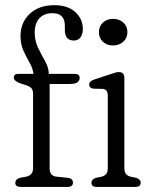

<svg xmlns="http://www.w3.org/2000/svg" viewBox="-20 -738 600 758"><path d="M176 -73Q176 -43.5 203 -40.5L247.5 -36Q268 -33.5 268 -17Q268 0 246.5 0H62Q40.5 0 40.5 -16.5Q40.5 -31 60.5 -36.5L83.5 -40.5Q110.5 -46.5 110.5 -73.5V-367Q110.5 -382 104.5 -389.2Q98.5 -396.5 82 -402L62.5 -408Q34.5 -418 34.5 -431Q34.5 -446.5 52 -446.5H112Q109.5 -468.5 97 -490.2Q84.5 -512 72.8 -537.5Q61 -563 61 -595.5Q61 -649 97.2 -683.2Q133.5 -717.5 194 -717.5Q248 -717.5 277.5 -690.2Q307 -663 307 -624Q307 -601.5 297.2 -589.8Q287.5 -578 272 -578Q236 -578 236 -620V-637Q236 -686 187 -686Q154 -686 135.5 -665.8Q117 -645.5 117 -609Q117 -576 131 -547.8Q145 -519.5 158.8 -494.8Q172.5 -470 172.5 -447V-446.5H272.5Q294.5 -446.5 294.5 -430.5Q294.5 -406.5 256 -406.5H176ZM426 -558.5Q402 -558.5 386.2 -573.2Q370.5 -588 370.5 -611Q370.5 -634 386.2 -648.8Q402 -663.5 426 -663.5Q451 -663.5 467 -648.8Q483 -634 483 -611.5Q483 -588.5 467 -573.5Q451 -558.5 426 -558.5ZM471 -429.5V-73Q471 -46.5 495.5 -40.5L517.5 -36Q535.5 -30 535.5 -17Q535.5 0 514 0H362Q341 0 341 -17Q341 -30 359 -36L381 -40.5Q405.5 -46.5 405.5 -73V-360.5Q405.5 -385 386 -387L349 -388Q332 -390.5 332 -404Q332 -417.5 352 -424L412.5 -444Q425 -448 433.5 -450.8Q442 -453.5 449 -453.5Q471 -453.5 471 -429.5Z"/></svg>

Font: Fraunces 72pt S100 Light
Style: Regular
Weight: 300
Version: Version 1.000; ttfautohint (v1.8.3)